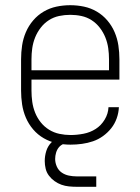

<svg xmlns="http://www.w3.org/2000/svg" viewBox="-20 -548 540 738"><path d="M251 8Q224 8 198 2.5Q172 -3 148.5 -16.5Q125 -30 107.5 -50.5Q90 -71 79.5 -95.5Q69 -120 65 -146.5Q61 -173 61 -200V-320Q61 -347 65 -373.5Q69 -400 79.5 -424.5Q90 -449 107.5 -469.5Q125 -490 148 -503.5Q171 -517 197 -522.5Q223 -528 250 -528Q277 -528 303 -522.5Q329 -517 352 -503.5Q375 -490 392.5 -469.5Q410 -449 420.5 -424.5Q431 -400 435 -373.5Q439 -347 439 -320V-242H101V-200Q101 -178 104 -156.5Q107 -135 115 -115Q123 -95 136.5 -78Q150 -61 168.5 -49.5Q187 -38 208.5 -33.5Q230 -29 251 -29Q276 -29 301.5 -34Q327 -39 348 -52.5Q369 -66 382.5 -88.5Q396 -111 397 -136H437Q436 -114 428.5 -93Q421 -72 407.5 -55Q394 -38 376 -25Q358 -12 337.5 -5Q317 2 295 5Q273 8 251 8ZM399 -278V-320Q399 -342 396 -363Q393 -384 385 -404Q377 -424 363.5 -441.5Q350 -459 332 -470.5Q314 -482 293 -486.5Q272 -491 250 -491Q228 -491 207 -486.5Q186 -482 168 -470.5Q150 -459 136.5 -441.5Q123 -424 115 -404Q107 -384 104 -363Q101 -342 101 -320V-278ZM275 170Q260 170 245 168.5Q230 167 216 162Q202 157 189.5 148Q177 139 168 127Q159 115 155.5 100.5Q152 86 152 71Q152 51 158 32Q164 13 178 -1Q192 -15 211 -20.5Q230 -26 250 -26V0Q238 0 226 4.5Q214 9 206.5 18Q199 27 195.5 39Q192 51 192 63Q192 78 198.5 92.5Q205 107 217.5 115.5Q230 124 245 127Q260 130 275 130H350V170Z"/></svg>

Font: Zed Sans Extralight
Style: Regular
Weight: 200
Designer: Belleve Invis
Foundry: Belleve Invis
Version: Version 1.0.0; ttfautohint (v1.8.4)